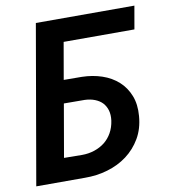

<svg xmlns="http://www.w3.org/2000/svg" viewBox="-80 -780 748 848"><g transform="rotate(-10 293.5 -355.5)"><path d="M561.5 -607.4 579.6 -710.9H137.7L14.2 0H232.9Q285.6 0.5 334.7 -13.9Q383.8 -28.3 422.4 -57.1Q460.9 -85.9 485.8 -128.4Q510.7 -170.9 515.1 -227.1Q519.5 -278.8 503.9 -318.4Q488.3 -357.9 458.5 -384.8Q428.2 -412.1 386.2 -426.3Q344.2 -440.4 295.9 -441.4L215.3 -441.9L244.1 -607.4ZM197.8 -339.4 291.5 -338.9Q316.4 -337.9 336.4 -330.1Q356.4 -322.3 369.6 -308.6Q382.8 -294.4 388.7 -274.4Q394.5 -254.4 391.1 -228.5Q386.7 -198.2 373.5 -174.8Q360.4 -151.4 340.3 -135.3Q319.8 -119.1 293.5 -110.4Q267.1 -101.6 237.8 -101.6L156.7 -102.5Z"/></g></svg>

Font: Roboto Mono SemiBold
Style: Italic
Weight: 600
Italic angle: -10°
Monospace: yes
Designer: Google
Version: Version 3.000